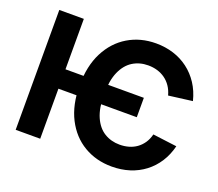

<svg xmlns="http://www.w3.org/2000/svg" viewBox="-123 -911 1246 1095"><g transform="rotate(20 499.5 -363.5)"><path d="M689 -421.4V-303.7H184.1V-421.4ZM958.5 -499.5 814.5 -481Q806.2 -511.7 790.5 -534.7Q774.9 -557.6 753.4 -573Q731.9 -588.4 705.8 -596.2Q679.7 -604 649.9 -604Q597.7 -604 556.6 -578.4Q515.6 -552.7 492.2 -499.5Q468.8 -446.3 468.8 -362.8Q468.8 -279.3 492.2 -226.3Q515.6 -173.3 556.6 -148.2Q597.7 -123 649.9 -123Q678.7 -123 704.6 -130.4Q730.5 -137.7 751.7 -152.8Q772.9 -168 788.3 -190.4Q803.7 -212.9 811.5 -243.7L957.5 -225.1Q943.8 -169.9 915.8 -126.5Q887.7 -83 847.7 -52.5Q807.6 -22 757.6 -6.1Q707.5 9.8 649.9 9.8Q555.2 9.8 480.5 -34.4Q405.8 -78.6 363 -162.1Q320.3 -245.6 320.3 -362.8Q320.3 -480.5 363 -564.2Q405.8 -647.9 480.5 -692.6Q555.2 -737.3 649.9 -737.3Q705.6 -737.3 755.4 -721.7Q805.2 -706.1 845.7 -675.5Q886.2 -645 915.3 -600.8Q944.3 -556.6 958.5 -499.5ZM213.4 -727.5V0H64.5V-727.5Z"/></g></svg>

Font: Inter 16pt
Style: Bold
Weight: 700
Version: Version 4.001;git-66647c0bb